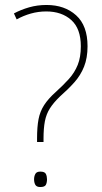

<svg xmlns="http://www.w3.org/2000/svg" viewBox="-20 -795 411 772"><path d="M167 -775Q240 -775 286 -733.5Q332 -692 332 -609Q332 -562 318 -527Q304 -492 279 -464Q254 -436 221 -407Q195 -382 180.5 -359Q166 -336 160.5 -307.5Q155 -279 155 -238V-224H129V-238Q129 -285 135 -316Q141 -347 157.5 -372.5Q174 -398 204 -425Q234 -452 257 -477.5Q280 -503 292.5 -534Q305 -565 305 -609Q305 -680 266.5 -714.5Q228 -749 166 -749Q134 -749 104 -740.5Q74 -732 47 -717L36 -741Q64 -756 97 -765.5Q130 -775 167 -775ZM142 -43Q127 -43 122 -52Q117 -61 117 -74Q117 -86 122 -95.5Q127 -105 142 -105Q160 -105 164.5 -95.5Q169 -86 169 -74Q169 -61 164.5 -52Q160 -43 142 -43Z"/></svg>

Font: Noto Sans Tamil UI SemiCondensed Thin
Style: Regular
Weight: 100
Width: 4
Designer: Jelle Bosma - Monotype Design Team
Foundry: Monotype Imaging Inc.
Version: Version 2.004; ttfautohint (v1.8.4.7-5d5b)